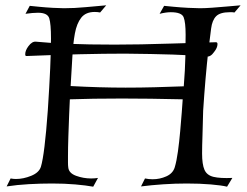

<svg xmlns="http://www.w3.org/2000/svg" viewBox="-20 -695 931 723"><path d="M331 8Q304 3 263.5 -0.5Q223 -4 176 -4Q133 -4 88.5 -1.5Q44 1 5 7L20 -23Q25 -22 30 -21.5Q35 -21 40 -21Q68 -21 97.5 -33Q127 -45 134 -67Q148 -113 160 -279Q172 -461 172 -550Q172 -605 165.5 -626Q159 -647 123 -647Q113 -647 101.5 -646Q90 -645 76 -643L92 -673Q102 -672 127 -669.5Q152 -667 179 -665.5Q206 -664 221 -664Q260 -664 302 -668Q344 -672 380 -675L357 -648Q352 -649 347 -649.5Q342 -650 337 -650Q303 -650 286 -628.5Q269 -607 262 -569Q255 -531 252.5 -480.5Q250 -430 246 -371Q357 -365 453 -365Q509 -365 563 -366.5Q617 -368 672 -370Q677 -432 678 -481Q679 -530 679 -564Q679 -611 671.5 -630Q664 -649 623 -649Q605 -649 581 -643L598 -673Q608 -672 634 -669.5Q660 -667 688.5 -665.5Q717 -664 733 -664Q752 -664 779 -666Q806 -668 834.5 -670.5Q863 -673 886 -675L863 -648Q859 -649 854.5 -649Q850 -649 845 -649Q809 -649 794 -634Q779 -619 775 -587.5Q771 -556 765 -508Q759 -456 754 -398Q749 -340 745 -278Q744 -226 742.5 -185.5Q741 -145 741 -117Q741 -76 750 -55.5Q759 -35 784 -29Q809 -23 855 -25L835 8Q815 3 774 -0.5Q733 -4 683 -4Q640 -4 595 -1Q550 2 511 7L526 -23Q540 -20 555 -20Q582 -20 606.5 -31Q631 -42 638 -65Q645 -88 650 -124.5Q655 -161 658.5 -200.5Q662 -240 664.5 -272.5Q667 -305 668 -321Q541 -324 439 -324Q326 -324 243 -321Q242 -304 240.5 -265.5Q239 -227 237.5 -183.5Q236 -140 236 -106Q236 -93 236 -82.5Q236 -72 237 -65Q239 -43 266.5 -33Q294 -23 323 -23Q330 -23 336.5 -23.5Q343 -24 349 -25ZM757 -482Q708 -487 631 -489.5Q554 -492 450 -493Q296 -493 80 -484H79Q75 -484 75 -491Q75 -505 87 -521Q101 -540 116 -538Q166 -533 239.5 -530Q313 -527 412 -527Q458 -527 512 -528Q566 -529 627 -531L793 -536Q799 -536 799 -529Q799 -515 786 -499Q773 -480 757 -482Z"/></svg>

Font: Luxurious Roman
Style: Regular
Weight: 400
Designer: Robert E. Leuschke
Foundry: Robert E. Leuschke
Version: Version 1.010; ttfautohint (v1.8.3)